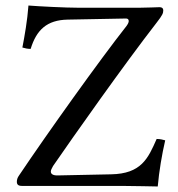

<svg xmlns="http://www.w3.org/2000/svg" viewBox="-20 -673 644 695"><path d="M551 2C556 -54 566 -113 578 -165C571 -167 560 -170 547 -170C516 -99 491 -44 382 -42L189 -38C172 -37.6 164 -43 164 -52C164 -57 167 -63 172 -72C245 -178 429 -439 547 -591C568.1 -618.2 571 -625 571 -636C571 -643 566 -647 558 -647C546 -647 515 -645 485 -645H264C217 -645 120 -650 83 -653C79 -599 69 -542 61 -501C71 -498 80 -496 91 -496C112 -565 150 -600.6 225 -602L436 -606C441.9 -606.1 446 -603 446 -597C446 -592 443 -586 438 -579C341 -456 151 -190 49 -38C43 -30 41 -22 41 -15C41 -5 46 0 60 0H424.3C451.3 0 551 2 551 2Z"/></svg>

Font: Libertinus Serif
Style: Regular
Weight: 400
Designer: Philipp H. Poll
Foundry: Khaled Hosny
Version: Version 6.2